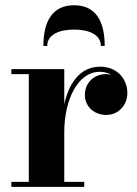

<svg xmlns="http://www.w3.org/2000/svg" viewBox="-20 -730 534 750"><path d="M374 -550.5H389C389 -646.5 354.5 -709.5 269.5 -709.5C184.5 -709.5 149.5 -646.5 149.5 -550.5H164.5C164.5 -597 215.5 -614.5 269.5 -614.5C323.5 -614.5 374 -597 374 -550.5ZM24.5 -19.5V0H309V-19.5H231V-213C231 -342.5 285.5 -449.5 369 -449.5C386.5 -449.5 402 -445.5 415 -438C408.5 -439.5 401.5 -440.5 394.5 -440.5C346.5 -440.5 311.5 -406.5 311.5 -358.5C311.5 -316 346 -281 395 -281C444 -281 477.5 -320.5 477.5 -367C477.5 -418.5 440.5 -469.5 371 -469.5C294.5 -469.5 250 -407.5 231 -323.5V-460H24.5V-440.5H92.5V-19.5Z"/></svg>

Font: Bodoni* 11pt
Style: Bold
Weight: 700
Version: Version 2.3